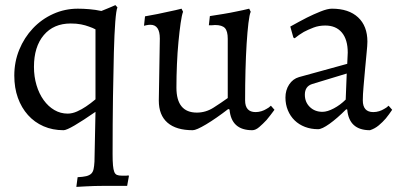

<svg xmlns="http://www.w3.org/2000/svg" viewBox="-20 -498 1563 752"><path d="M284 196Q305 195 317.5 192Q330 189 337 182.5Q344 176 346.5 164.5Q349 153 350 135L354 -60Q305 -26 272.5 -7Q240 12 229 12Q186 12 150.5 -3.5Q115 -19 89.5 -47.5Q64 -76 50 -115Q36 -154 36 -202Q36 -256 55.5 -303.5Q75 -351 109 -387Q143 -423 188.5 -443.5Q234 -464 285 -464Q306 -464 330 -462Q354 -460 377 -455Q388 -459 398 -463.5Q408 -468 416 -471Q425 -475 432 -478L440 -469Q435 -458 431.5 -412.5Q428 -367 426 -293Q424 -219 422.5 -118Q421 -17 421 106Q421 133 422.5 149.5Q424 166 427.5 175Q431 184 438 187Q445 190 457 190H475Q479 190 483 189L485 191L478 230H386Q369 230 350 230.5Q331 231 315 232Q297 233 279 234ZM354 -383Q343 -389 328 -394Q315 -399 297.5 -402.5Q280 -406 257 -406Q190 -406 151.5 -360.5Q113 -315 113 -236Q113 -198 123 -164.5Q133 -131 151 -106Q169 -81 193 -67Q217 -53 245 -53Q263 -53 282 -61.5Q301 -70 317 -81Q335 -93 354 -109Z M606 -347Q606 -401 569 -401Q562 -401 552 -399Q548 -398 544 -397L548 -434Q571 -438 596.5 -443Q622 -448 643 -453Q668 -458 691 -464L697 -452Q692 -439 687.5 -407.5Q683 -376 679 -334.5Q675 -293 673 -246Q671 -199 671 -155Q671 -57 751 -57Q786 -57 816.5 -76.5Q847 -96 872 -114V-346Q872 -376 861 -388Q850 -400 822 -400Q820 -400 816 -399.5Q812 -399 808 -399H798L802 -435Q828 -439 855.5 -443.5Q883 -448 906 -453Q932 -458 956 -464L962 -452Q957 -441 953 -407.5Q949 -374 946 -327Q943 -280 941.5 -222.5Q940 -165 940 -105Q940 -59 981 -59Q993 -59 1004 -62.5Q1015 -66 1023 -71Q1033 -76 1041 -84L1055 -68Q1039 -46 1024 -28Q1010 -13 995.5 -0.5Q981 12 968 12Q886 12 879 -69L874 -71Q826 -34 787.5 -11Q749 12 735 12Q670 12 636 -17.5Q602 -47 602 -104Z M1342 -292Q1342 -343 1319 -370.5Q1296 -398 1254 -398Q1229 -398 1208 -390Q1187 -382 1170 -373Q1151 -362 1134 -348L1129 -351L1117 -394Q1151 -413 1182 -429Q1208 -442 1235.5 -453Q1263 -464 1280 -464Q1346 -464 1382.5 -430Q1419 -396 1419 -335Q1419 -321 1416 -292Q1413 -263 1410 -228.5Q1407 -194 1404 -160.5Q1401 -127 1401 -105Q1401 -59 1442 -59Q1454 -59 1465 -62.5Q1476 -66 1484 -71Q1494 -76 1502 -84L1516 -68Q1504 -50 1491 -34Q1479 -20 1463.5 -7Q1448 6 1429 12Q1347 12 1340 -69L1336 -70Q1300 -34 1270.5 -13Q1241 8 1226 8Q1198 8 1174.5 -1Q1151 -10 1134 -26.5Q1117 -43 1107.5 -66Q1098 -89 1098 -116Q1098 -145 1112.5 -167Q1127 -189 1151 -196L1340 -248ZM1338 -210 1203 -169Q1174 -160 1174 -127Q1174 -98 1193.5 -79Q1213 -60 1243 -60Q1262 -60 1287.5 -73.5Q1313 -87 1334 -108Z"/></svg>

Font: Alegreya
Style: Regular
Weight: 400
Designer: Juan Pablo del Peral
Foundry: Juan Pablo del Peral
Version: Version 1.003